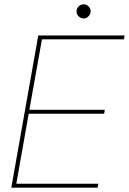

<svg xmlns="http://www.w3.org/2000/svg" viewBox="-20 -863 593 883"><path d="M32 0 156 -700H553L550 -682H173L115 -358H462L459 -340H112L55 -18H432L429 0ZM365 -778Q352 -778 342 -787.5Q332 -797 332 -811Q332 -824 341.5 -833.5Q351 -843 365 -843Q378 -843 387.5 -833Q397 -823 397 -811Q397 -798 387 -788Q377 -778 365 -778Z"/></svg>

Font: DM Sans 10pt Thin
Style: Italic
Weight: 250
Italic angle: -10°
Version: Version 4.004;gftools[0.9.30]